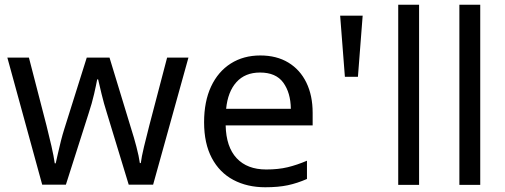

<svg xmlns="http://www.w3.org/2000/svg" viewBox="-20 -780 2131 810"><path d="M431 -303Q418 -344 408.5 -383.5Q399 -423 394 -445H390Q386 -423 377 -383.5Q368 -344 354 -302L258 -1H158L11 -537H102L176 -251Q187 -208 197 -164Q207 -120 211 -91H215Q219 -108 224.5 -133Q230 -158 237 -185.5Q244 -213 251 -235L346 -537H442L534 -235Q545 -201 555.5 -161Q566 -121 570 -92H574Q577 -117 587.5 -161Q598 -205 610 -251L685 -537H775L626 -1H523Z M1078 -546Q1147 -546 1196.5 -516Q1246 -486 1272.5 -431.5Q1299 -377 1299 -304V-251H932Q934 -160 978.5 -112.5Q1023 -65 1103 -65Q1154 -65 1193.5 -74.5Q1233 -84 1275 -102V-25Q1234 -7 1194 1.5Q1154 10 1099 10Q1023 10 964.5 -21Q906 -52 873.5 -113.5Q841 -175 841 -264Q841 -352 870.5 -415Q900 -478 953.5 -512Q1007 -546 1078 -546ZM1077 -474Q1014 -474 977.5 -433.5Q941 -393 934 -321H1207Q1206 -389 1175 -431.5Q1144 -474 1077 -474Z M1510 -714 1490 -456H1435L1415 -714Z M1748 0H1660V-760H1748Z M2006 0H1918V-760H2006Z"/></svg>

Font: Noto Sans Old Persian
Style: Regular
Weight: 400
Designer: Monotype Design Team
Foundry: Monotype Imaging Inc.
Version: Version 2.001; ttfautohint (v1.8.4.7-5d5b)